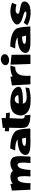

<svg xmlns="http://www.w3.org/2000/svg" viewBox="1944 -2740 769 4698"><g transform="rotate(-90 2329.0 -390.5)"><path d="M520 -30H362Q387 -349 319 -347Q279 -346 252.5 -315Q226 -284 214.5 -233Q203 -182 199 -133Q195 -84 197 -30L36 -31L15 -484L179 -521L181 -466Q227 -498 288 -513Q349 -528 405 -516Q468 -503 497 -458Q543 -494 608 -511.5Q673 -529 733 -516Q764 -510 787 -494.5Q810 -479 822 -462.5Q834 -446 842 -419.5Q850 -393 852 -375.5Q854 -358 856 -329Q859 -286 853 -161Q847 -36 847 -30H690Q690 -43 692.5 -72Q695 -101 697 -127.5Q699 -154 700 -187.5Q701 -221 699 -248Q697 -275 692 -298.5Q687 -322 675 -334.5Q663 -347 646 -347Q535 -344 520 -30Z M1109 -173Q1111 -158 1140.5 -149Q1170 -140 1213.5 -139Q1257 -138 1277.5 -138Q1298 -138 1311 -139L1287 -236Q1284 -236 1277 -236Q1270 -236 1251 -234.5Q1232 -233 1215 -231Q1198 -229 1177 -224Q1156 -219 1141.5 -213Q1127 -207 1117.5 -196.5Q1108 -186 1109 -173ZM1483 -371Q1492 -354 1500 -326Q1508 -298 1513 -267.5Q1518 -237 1522 -203.5Q1526 -170 1528 -140Q1530 -110 1531.5 -85.5Q1533 -61 1533.5 -47Q1534 -33 1534 -33H1464H1462H1387Q1351 -33 1288.5 -31.5Q1226 -30 1177 -30Q1128 -30 1086 -33Q919 -43 892 -122Q879 -162 899 -204.5Q919 -247 959 -275Q1040 -331 1201 -342Q1230 -344 1263 -345Q1205 -404 996 -404L1044 -524Q1215 -524 1330.5 -481.5Q1446 -439 1483 -371Z M1775 -268Q1775 -237 1777 -221.5Q1779 -206 1787.5 -193Q1796 -180 1811.5 -175.5Q1827 -171 1857 -169L1868 -30Q1817 -32 1775.5 -36.5Q1734 -41 1703 -47.5Q1672 -54 1648 -65.5Q1624 -77 1607.5 -87.5Q1591 -98 1579.5 -115.5Q1568 -133 1562 -147.5Q1556 -162 1552.5 -185Q1549 -208 1548 -226Q1547 -244 1547 -273L1553 -551L1466 -557L1469 -658L1549 -651L1550 -709L1792 -736L1788 -634L1912 -626L1924 -534L1788 -540Z M2224 -412Q2202 -406 2186.5 -394Q2171 -382 2163.5 -369.5Q2156 -357 2152 -345Q2148 -333 2147 -325V-317Q2264 -316 2351 -328Q2352 -366 2311 -394.5Q2270 -423 2224 -412ZM2145 -218Q2145 -217 2145 -215Q2146 -205 2147.5 -197.5Q2149 -190 2158 -175Q2167 -160 2181.5 -150.5Q2196 -141 2225.5 -132Q2255 -123 2295 -122Q2335 -121 2397.5 -128.5Q2460 -136 2538 -155L2524 -61Q2479 -49 2404.5 -37.5Q2330 -26 2277 -26Q2271 -26 2259 -26Q2218 -26 2194 -26.5Q2170 -27 2125.5 -31.5Q2081 -36 2049.5 -45Q2018 -54 1981.5 -72.5Q1945 -91 1918 -118Q1878 -158 1862.5 -206.5Q1847 -255 1855 -299.5Q1863 -344 1880 -381Q1897 -418 1920 -443Q1952 -480 2021.5 -501.5Q2091 -523 2183 -523Q2273 -523 2350 -503.5Q2427 -484 2484.5 -440Q2542 -396 2556 -334Q2563 -304 2544 -281.5Q2525 -259 2489 -247Q2453 -235 2408 -227Q2363 -219 2317 -217.5Q2271 -216 2232.5 -215.5Q2194 -215 2169 -216Z M2805 -466Q2861 -496 2933 -511Q3005 -526 3074 -519L3041 -403Q2989 -404 2950 -389.5Q2911 -375 2888.5 -350.5Q2866 -326 2850.5 -293Q2835 -260 2830.5 -224Q2826 -188 2823.5 -151Q2821 -114 2824 -81L2827 -30L2615 -31L2588 -484L2803 -521Z M3113 -30 3096 -519 3338 -493 3341 -30ZM3351 -641Q3341 -597 3293.5 -573.5Q3246 -550 3199 -552Q3153 -554 3116.5 -580Q3080 -606 3084 -650Q3089 -695 3136 -726Q3183 -757 3231 -755Q3288 -753 3324.5 -720Q3361 -687 3351 -641Z M3605 -173Q3607 -158 3636.5 -149Q3666 -140 3709.5 -139Q3753 -138 3773.5 -138Q3794 -138 3807 -139L3783 -236Q3780 -236 3773 -236Q3766 -236 3747 -234.5Q3728 -233 3711 -231Q3694 -229 3673 -224Q3652 -219 3637.5 -213Q3623 -207 3613.5 -196.5Q3604 -186 3605 -173ZM3979 -371Q3988 -354 3996 -326Q4004 -298 4009 -267.5Q4014 -237 4018 -203.5Q4022 -170 4024 -140Q4026 -110 4027.5 -85.5Q4029 -61 4029.5 -47Q4030 -33 4030 -33H3960H3958H3883Q3847 -33 3784.5 -31.5Q3722 -30 3673 -30Q3624 -30 3582 -33Q3415 -43 3388 -122Q3375 -162 3395 -204.5Q3415 -247 3455 -275Q3536 -331 3697 -342Q3726 -344 3759 -345Q3701 -404 3492 -404L3540 -524Q3711 -524 3826.5 -481.5Q3942 -439 3979 -371Z M4123 -194Q4184 -166 4234 -150Q4284 -134 4314 -130.5Q4344 -127 4364 -130Q4384 -133 4391 -140.5Q4398 -148 4396 -158Q4393 -172 4361.5 -184.5Q4330 -197 4287 -209.5Q4244 -222 4200 -238Q4156 -254 4122 -282Q4088 -310 4080 -346Q4073 -379 4104.5 -414Q4136 -449 4189 -475Q4242 -501 4312.5 -514Q4383 -527 4449 -519Q4488 -515 4528 -505.5Q4568 -496 4589 -488L4610 -480L4565 -372Q4557 -374 4544.5 -377.5Q4532 -381 4498 -387Q4464 -393 4436.5 -393.5Q4409 -394 4381.5 -384.5Q4354 -375 4343.5 -353Q4333 -331 4351 -317Q4369 -303 4404.5 -297Q4440 -291 4482.5 -282.5Q4525 -274 4562.5 -263.5Q4600 -253 4623 -229Q4646 -205 4642 -171Q4636 -119 4596 -85.5Q4556 -52 4499.5 -39.5Q4443 -27 4375.5 -27Q4308 -27 4246 -38.5Q4184 -50 4133.5 -69Q4083 -88 4060 -110Z"/></g></svg>

Font: LONDON PRESLEY
Style: Regular
Weight: 400
Version: Version 001.000